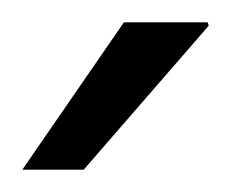

<svg xmlns="http://www.w3.org/2000/svg" viewBox="-20 -743 207 172"><path d="M0 -591H55L167 -720L166 -723H91Z"/></svg>

Font: Archivo ExtraLight
Style: Regular
Weight: 200
Designer: Hector Gatti
Foundry: Omnibus-Type
Version: Version 2.001